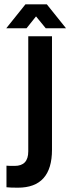

<svg xmlns="http://www.w3.org/2000/svg" viewBox="-20 -868 326 890"><path d="M10 -100 29 -99H48Q111 -99 111 -166V-700H221V-174Q221 2 63 2Q28 2 10 0ZM9 -737 98 -848H197L286 -737H192L147 -792L103 -737Z"/></svg>

Font: Adderley Bold
Style: Regular
Weight: 700
Designer: gorohovskiy
Version: Version 1.003 November 13, 2017